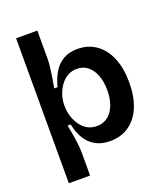

<svg xmlns="http://www.w3.org/2000/svg" viewBox="-155 -815 934 1079"><g transform="rotate(-20 312.0 -275.5)"><path d="M69 158V-262V-709H196V-541Q196 -517 192.5 -489Q189 -461 184.5 -431Q180 -401 174 -371H194Q206 -419 228 -456Q250 -493 285.5 -514Q321 -535 371 -535Q436 -535 483.5 -501Q531 -467 556.5 -405Q582 -343 582 -259Q582 -176 557 -114.5Q532 -53 484 -19Q436 15 369 15Q320 15 283.5 -5Q247 -25 224.5 -61.5Q202 -98 192 -149H173Q177 -131 181 -108.5Q185 -86 188.5 -62.5Q192 -39 194 -16.5Q196 6 196 27V158ZM329 -90Q366 -90 393.5 -111Q421 -132 436 -170.5Q451 -209 451 -260Q451 -311 436.5 -349Q422 -387 395.5 -409Q369 -431 330 -431Q304 -431 282 -420.5Q260 -410 244 -392.5Q228 -375 217 -353.5Q206 -332 200.5 -310Q195 -288 195 -268V-252Q195 -226 203.5 -198Q212 -170 228.5 -145Q245 -120 270 -105Q295 -90 329 -90Z"/></g></svg>

Font: Bricolage Grotesque 18pt SemiBold
Style: Regular
Weight: 600
Version: Version 1.001;gftools[0.9.33.dev8+g029e19f]